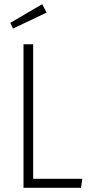

<svg xmlns="http://www.w3.org/2000/svg" viewBox="-20 -895 427 915"><path d="M138 -684V-43H372L366 0H92V-684ZM181 -875 202 -835 42 -759 29 -786Z"/></svg>

Font: Fira Sans Extra Condensed ExtraLight
Style: Regular
Weight: 275
Width: 1
Designer: Carrois Corporate & Edenspiekermann AG
Foundry: Carrois Corporate GbR & Edenspiekermann AG
Version: Version 4.203